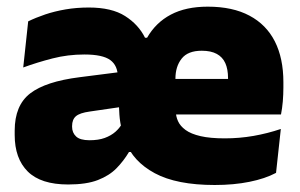

<svg xmlns="http://www.w3.org/2000/svg" viewBox="-20 -528 878 562"><path d="M608.5 13.5Q497 13.5 433 -21Q369 -55.5 347 -114.5L337.5 -144.5Q331 -169.5 329.5 -192.2Q328 -215 328 -235.5L325 -301.5Q325 -336 302.8 -352.2Q280.5 -368.5 227 -368.5Q178.5 -368.5 133.8 -357Q89 -345.5 48 -330.5L62.5 -465.5Q85 -476.5 112.5 -485.8Q140 -495 172 -500.5Q204 -506 240 -506Q307 -506 346.2 -481Q385.5 -456 404.5 -417.5H410.5Q436 -462 480 -485.2Q524 -508.5 588 -508.5Q661 -508.5 710.2 -482.2Q759.5 -456 784.5 -406.8Q809.5 -357.5 809.5 -287.5V-272Q809.5 -252 807.8 -231.2Q806 -210.5 802.5 -193H644Q646 -223.5 646.8 -250.5Q647.5 -277.5 647.5 -299Q647.5 -325.5 639.5 -343.2Q631.5 -361 614.5 -370.2Q597.5 -379.5 570.5 -379.5Q530 -379.5 511.8 -356.5Q493.5 -333.5 493.5 -297.5V-254.5L494.5 -236.5V-204Q494.5 -188 501 -173.5Q507.5 -159 523.2 -147.5Q539 -136 567 -129.5Q595 -123 638 -123Q681 -123 722.2 -130.2Q763.5 -137.5 802 -150.5L788 -22Q756 -5 710.2 4.2Q664.5 13.5 608.5 13.5ZM179.5 12Q99.5 12 61.2 -26Q23 -64 23 -133V-145.5Q23 -219.5 68.2 -254.5Q113.5 -289.5 213 -302L338.5 -318L349 -217L242.5 -201.5Q213.5 -197.5 202.2 -187.8Q191 -178 191 -159V-157Q191 -139.5 202.8 -128.5Q214.5 -117.5 242 -117.5Q268 -117.5 286.5 -124.2Q305 -131 317.8 -142.2Q330.5 -153.5 337.5 -166.5L387 -83H357.5Q342 -57 321 -35.5Q300 -14 266.5 -1Q233 12 179.5 12ZM420 -193V-297H767V-193Z"/></svg>

Font: Anek Bangla ExtraBold
Style: Regular
Weight: 800
Designer: Sulekha Rajkumar (Bangla), Yesha Goshar (Latin)
Foundry: Ek Type
Version: Version 1.003